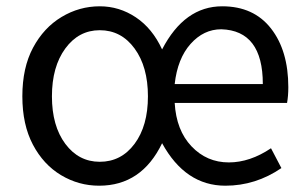

<svg xmlns="http://www.w3.org/2000/svg" viewBox="-20 -577 977 610"><path d="M696 13Q569 13 495 -122Q430 13 295 13Q230 13 174 -20.5Q118 -54 84.5 -117.5Q51 -181 51 -271Q51 -362 85 -425.5Q119 -489 175.5 -523Q232 -557 297 -557Q359 -557 411.5 -522Q464 -487 495 -420Q566 -557 686 -557Q786 -557 841 -486.5Q896 -416 896 -300Q896 -272 892 -250H535Q540 -163 588.5 -112Q637 -61 707 -61Q774 -61 841 -106L874 -43Q792 13 696 13ZM297 -63Q365 -63 407.5 -120Q450 -177 450 -271Q450 -365 407.5 -423Q365 -481 297 -481Q230 -481 187.5 -423Q145 -365 145 -271Q145 -177 187.5 -120Q230 -63 297 -63ZM815 -310Q815 -480 683 -484Q627 -484 585.5 -437.5Q544 -391 535 -310Z"/></svg>

Font: Source Han Sans & Saira Hybrid
Style: Regular
Weight: 400
Designer: Ryoko NISHIZUKA 西塚涼子 (kana & ideographs); Paul D. Hunt (Latin, Greek & Cyrillic); Wenlong ZHANG 张文龙 (bopomofo); Sandoll 
Foundry: Adobe Systems Incorporated
Version: Version 1.00;August 2, 2021;FontCreator 13.0.0.2675 64-bit